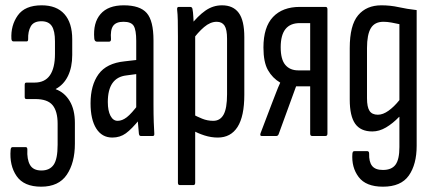

<svg xmlns="http://www.w3.org/2000/svg" viewBox="-20 -512 1635 723"><path d="M135 191Q70 191 42.5 151Q15 111 20 52Q21 42 27 42H77Q83 42 83 51Q81 88 93 109Q105 130 136 130Q167 130 182 108.5Q197 87 197 33V-46Q197 -93 178 -116Q159 -139 113 -139H80Q76 -139 74.5 -141Q73 -143 73 -147V-192Q73 -197 74.5 -199Q76 -201 80 -201H110Q149 -201 168 -228.5Q187 -256 187 -309V-356Q187 -396 175 -414Q163 -432 136 -432Q107 -432 96 -413Q85 -394 86 -364Q86 -360 84.5 -358Q83 -356 80 -356H31Q24 -356 23 -365Q20 -416 47 -454Q74 -492 137 -492Q193 -492 222.5 -459Q252 -426 252 -364V-305Q252 -259 236 -226Q220 -193 190 -177V-176Q223 -164 242.5 -131.5Q262 -99 262 -49V29Q262 101 231.5 146Q201 191 135 191Z M510 0Q504 0 503 -9Q501 -27 499 -54.5Q497 -82 497 -101L493 -106V-358Q493 -399 483.5 -414.5Q474 -430 445 -430Q417 -430 406 -414.5Q395 -399 398 -364Q398 -355 390 -355H346Q336 -355 335 -367Q330 -426 358.5 -459Q387 -492 446 -492Q507 -492 532.5 -463Q558 -434 558 -360V-120Q558 -80 559 -52Q560 -24 561 -10Q562 0 556 0ZM403 6Q364 6 342.5 -28Q321 -62 321 -123Q321 -191 351 -232.5Q381 -274 449 -281L501 -287V-234L456 -228Q421 -224 403.5 -199Q386 -174 386 -128Q386 -95 396 -76Q406 -57 423 -57Q440 -57 457.5 -70.5Q475 -84 503 -121L506 -63Q476 -26 454 -10Q432 6 403 6Z M800 6Q775 6 750 -2Q725 -10 706 -21L705 -82Q722 -73 741.5 -65Q761 -57 783 -57Q809 -57 822 -80.5Q835 -104 835 -157V-366Q835 -401 825.5 -415.5Q816 -430 796 -430Q772 -430 748.5 -410Q725 -390 702 -358L697 -416Q725 -452 753.5 -472Q782 -492 816 -492Q858 -492 879 -463.5Q900 -435 900 -372V-155Q900 -74 874.5 -34Q849 6 800 6ZM657 185Q650 185 650 176V-374Q650 -410 649.5 -434.5Q649 -459 647 -476Q646 -486 653 -486H696Q704 -486 705 -477Q707 -467 708 -448.5Q709 -430 710 -411L715 -387V176Q715 185 708 185Z M965 0Q958 0 961 -10L1004 -123Q1012 -143 1019.5 -163Q1027 -183 1035 -200V-201Q1006 -218 989 -248Q972 -278 972 -333Q972 -410 1008 -448Q1044 -486 1109 -486H1206Q1213 -486 1213 -477V-9Q1213 0 1206 0H1155Q1148 0 1148 -9V-187H1095L1029 -6Q1026 0 1021 0ZM1103 -247H1148V-425H1109Q1073 -425 1055 -402.5Q1037 -380 1037 -334Q1037 -288 1054.5 -267.5Q1072 -247 1103 -247Z M1422 191Q1358 191 1330.5 154.5Q1303 118 1307 66Q1308 59 1311 58Q1314 57 1318 57H1362Q1370 57 1370 66Q1369 97 1381 112.5Q1393 128 1422 128Q1455 128 1469.5 108Q1484 88 1484 42V-16Q1484 -33 1484 -46Q1484 -59 1484 -72H1483Q1459 -47 1433.5 -32Q1408 -17 1382 -17Q1338 -17 1317.5 -46Q1297 -75 1297 -137V-331Q1297 -417 1328.5 -454.5Q1360 -492 1416 -492Q1450 -492 1481.5 -485Q1513 -478 1549 -474V37Q1549 107 1519.5 149Q1490 191 1422 191ZM1403 -80Q1422 -80 1443 -95Q1464 -110 1484 -135V-421Q1471 -424 1454.5 -427Q1438 -430 1424 -430Q1391 -430 1376.5 -406Q1362 -382 1362 -331V-142Q1362 -109 1371.5 -94.5Q1381 -80 1403 -80Z"/></svg>

Font: Sofia Sans Extra Condensed
Style: Regular
Weight: 400
Designer: Botio Nikoltchev, Ani Petrova
Foundry: lettersoup
Version: Version 4.101